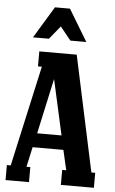

<svg xmlns="http://www.w3.org/2000/svg" viewBox="-61 -956 598 996"><g transform="rotate(5 238.5 -457.5)"><path d="M278.8 -750 223.1 -818.8 167 -750H84L184.1 -915H262.2L361.8 -750ZM317.9 -680.2 446.8 -78.1H466.8V0H294.9V-78.1H315.9L292 -182.1H131.8L108.9 -78.1H128.9V0H6.8V-78.1H26.9L143.1 -602.1H123V-680.2ZM211.9 -543.9 148.9 -255.9H275.9Z"/></g></svg>

Font: Margherita Black
Style: Regular
Weight: 900
Designer: James Puckett
Foundry: Dunwich Type Founders
Version: Version 1.008;hotconv 1.0.109;makeotfexe 2.5.65596